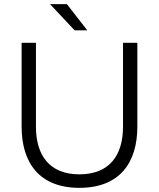

<svg xmlns="http://www.w3.org/2000/svg" viewBox="-20 -894 765 924"><path d="M302 -874H221L339 -748H400ZM641 -688H572V-284C572 -147 507 -55 362 -55C218 -55 153 -147 153 -284V-688H84V-285C84 -111 169 10 362 10C556 10 641 -111 641 -285Z"/></svg>

Font: Roundo
Style: Regular
Weight: 400
Designer: Shiva Nallaperumal
Foundry: Indian Type Foundry
Version: Version 2.000